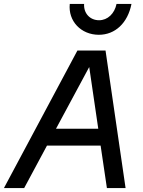

<svg xmlns="http://www.w3.org/2000/svg" viewBox="-50 -957 727 977"><path d="M-30 0H73L189 -216H462L494 0H589L487 -700H344ZM453 -780C536 -780 600 -840 619 -937H543C533 -888 498 -854 454 -854C408 -854 375 -889 378 -937H305C296 -850 362 -780 453 -780ZM235 -302 404 -616 450 -302Z"/></svg>

Font: Uncut Sans Medium Italic
Style: Regular
Weight: 500
Italic angle: -11°
Designer: Kasper Nordkvist
Foundry: UNCUT.wtf
Version: Version 1.304;Glyphs 3.2 (3246)